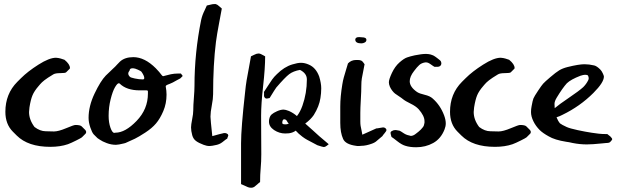

<svg xmlns="http://www.w3.org/2000/svg" viewBox="-20 -717 2989 926"><path d="M291 -428.7Q317.4 -407.2 317.4 -388.7Q317.4 -386.7 316.4 -385.7L298.8 -368.2Q294.9 -364.3 271 -364.3Q247.1 -364.3 237.3 -358.4Q208 -340.8 194.3 -330.1Q180.7 -319.3 173.8 -311Q167 -302.7 166 -301.8Q145.5 -278.3 136.7 -257.3Q127.9 -236.3 122.1 -199.2Q120.1 -183.6 120.1 -176.8Q120.1 -139.6 146.5 -104.5Q173.8 -84 200.2 -84Q206.1 -84 219.2 -83.5Q232.4 -83 240.2 -83Q261.7 -83 298.8 -98.6Q335.9 -114.3 343.8 -114.3Q367.2 -114.3 374 -107.4L391.6 -89.8Q393.6 -87.9 395.5 -82V-80.1Q395.5 -75.2 392.6 -72.3L375 -54.7Q372.1 -51.8 347.7 -39.6Q323.2 -27.3 307.6 -21.5Q270.5 -8.8 222.7 -8.8Q115.2 -8.8 60.5 -63.5L42 -82Q5.9 -118.2 5.9 -177.7Q5.9 -264.6 63.5 -322.3L81.1 -339.8Q113.3 -372.1 165.5 -405.3Q217.8 -438.5 250 -438.5Q255.9 -438.5 258.8 -437.5Q259.8 -437.5 262.7 -437Q265.6 -436.5 272.9 -434.6Q280.3 -432.6 291 -428.7Z M503.9 -158.2Q503.9 -126 512.7 -101.1Q521.5 -76.2 531.2 -76.2Q532.2 -76.2 534.2 -76.7Q536.1 -77.1 537.1 -77.1Q584 -77.1 638.7 -133.8Q693.4 -190.4 693.4 -265.6V-276.4Q693.4 -281.2 686.5 -281.2H654.3Q590.8 -281.2 557.6 -313.5Q556.6 -315.4 552.7 -315.4Q545.9 -315.4 534.7 -296.4Q523.4 -277.3 513.7 -238.8Q503.9 -200.2 503.9 -158.2ZM605.5 -377.9Q598.6 -369.1 598.6 -362.3Q598.6 -354.5 606.4 -346.7Q609.4 -342.8 630.4 -338.4Q651.4 -334 668.9 -334Q675.8 -334 675.8 -340.8Q675.8 -351.6 662.1 -371.1Q660.2 -374 645 -380.9Q629.9 -387.7 622.1 -387.7H620.1Q605.5 -387.7 605.5 -377.9ZM837.9 -362.3H852.5L861.3 -350.6L849.6 -338.9Q842.8 -335.9 833 -330.1Q823.2 -324.2 813.5 -319.3Q803.7 -314.5 798.3 -312.5Q793 -310.5 788.1 -308.6Q783.2 -306.6 781.2 -304.7Q779.3 -302.7 779.3 -299.8Q783.2 -279.3 783.2 -260.7Q783.2 -217.8 767.6 -181.2Q752 -144.5 732.4 -121.6Q712.9 -98.6 680.7 -77.6Q648.4 -56.6 630.4 -47.9Q612.3 -39.1 585 -27.3Q584 -27.3 578.1 -25.4Q550.8 -18.6 539.1 -18.6Q516.6 -18.6 494.6 -26.9Q472.7 -35.2 461.9 -43L450.2 -50.8L431.6 -69.3Q423.8 -78.1 415.5 -102.5Q407.2 -127 407.2 -148.4Q407.2 -205.1 436 -265.6Q464.8 -326.2 490.2 -352.5Q511.7 -373 511.7 -373Q518.6 -379.9 523.9 -384.8Q529.3 -389.6 531.7 -392.1Q534.2 -394.5 535.2 -395.5Q536.1 -396.5 537.6 -397.9Q539.1 -399.4 543.9 -404.8Q548.8 -410.2 558.6 -419.9Q582 -441.4 623 -441.4Q677.7 -441.4 731.4 -387.7Q740.2 -378.9 747.6 -370.1Q754.9 -361.3 757.3 -357.9Q759.8 -354.5 762.2 -352.1Q764.6 -349.6 767.6 -349.6Q768.6 -349.6 778.3 -352.5Q788.1 -355.5 804.2 -358.9Q820.3 -362.3 837.9 -362.3Z M1003.9 -60.5Q1048.8 -73.2 1051.8 -73.2Q1068.4 -79.1 1079.1 -69.3Q1081.1 -65.4 1081.1 -63.5Q1081.1 -61.5 1078.6 -56.6Q1076.2 -51.8 1076.2 -48.8Q1069.3 -44.9 1060.5 -37.6Q1051.8 -30.3 1044.4 -25.9Q1037.1 -21.5 1026.4 -18.6Q1001 -12.7 991.2 -12.7Q976.6 -12.7 961.9 -18.6Q938.5 -27.3 925.3 -37.1Q912.1 -46.9 907.2 -64.5Q901.4 -85.9 901.4 -102.5Q901.4 -115.2 906.7 -141.6Q912.1 -168 912.1 -185.5Q912.1 -208 915 -244.1Q918 -280.3 918 -303.7Q918 -461.9 950.2 -621.1Q953.1 -633.8 957 -644.5Q960.9 -655.3 967.3 -668Q973.6 -680.7 977.5 -690.4Q983.4 -691.4 994.1 -694.3Q1004.9 -697.3 1011.7 -697.3Q1020.5 -697.3 1020.5 -697.3Q1028.3 -695.3 1037.6 -686.5Q1046.9 -677.7 1049.8 -675.8Q1046.9 -658.2 1036.6 -605Q1026.4 -551.8 1021.5 -514.6Q1007.8 -405.3 1007.8 -262.7Q1007.8 -241.2 1001.5 -208.5Q995.1 -175.8 995.1 -154.3Q995.1 -141.6 1003.9 -60.5Z M1142.6 170.9Q1142.6 170.9 1142.6 -26.4Q1142.6 -98.6 1162.1 -272.5Q1165 -302.7 1169.4 -329.6Q1173.8 -356.4 1180.2 -388.7Q1186.5 -420.9 1190.4 -445.3Q1193.4 -446.3 1205.6 -452.6Q1217.8 -459 1226.6 -459Q1232.4 -459 1237.8 -456.5Q1243.2 -454.1 1249 -450.7Q1254.9 -447.3 1258.8 -445.3Q1258.8 -388.7 1249 -301.8Q1239.3 -214.8 1239.3 -159.2Q1239.3 -123 1239.7 -66.4Q1240.2 -9.8 1240.2 26.4Q1240.2 62.5 1237.3 93.8Q1234.4 125 1234.4 161.1Q1228.5 165 1220.7 172.4Q1212.9 179.7 1206.5 184.1Q1200.2 188.5 1191.4 188.5Q1182.6 188.5 1175.3 185.5Q1168 182.6 1158.2 177.7Q1148.4 172.9 1142.6 170.9ZM1280.3 -244.1Q1277.3 -244.1 1272.5 -242.7Q1267.6 -241.2 1264.2 -241.7Q1260.7 -242.2 1257.8 -245.1Q1253.9 -249 1253.4 -253.9Q1252.9 -258.8 1253.4 -263.2Q1253.9 -267.6 1252.9 -273.4Q1260.7 -285.2 1272 -302.7Q1283.2 -320.3 1292.5 -333.5Q1301.8 -346.7 1315.4 -359.4Q1350.6 -394.5 1389.6 -406.2Q1415 -414.1 1431.6 -414.1Q1450.2 -414.1 1469.7 -405.3Q1503.9 -390.6 1519.5 -347.7Q1529.3 -315.4 1529.3 -291Q1529.3 -267.6 1525.4 -244.1Q1519.5 -204.1 1493.2 -162.1Q1478.5 -140.6 1452.1 -121.1Q1466.8 -108.4 1489.3 -87.9Q1511.7 -67.4 1519.5 -60.5Q1528.3 -52.7 1542.5 -41Q1556.6 -29.3 1565.4 -21.5Q1564.5 -20.5 1556.2 -14.2Q1547.9 -7.8 1542 -7.8Q1537.1 -7.8 1510.7 -16.6Q1502 -21.5 1486.8 -29.3Q1471.7 -37.1 1460.9 -43Q1450.2 -48.8 1438.5 -57.6Q1418.9 -72.3 1406.2 -86.9Q1393.6 -77.1 1374 -74.2Q1367.2 -73.2 1355.5 -73.2Q1327.1 -73.2 1301.8 -89.8Q1277.3 -106.4 1277.3 -129.9Q1277.3 -138.7 1278.3 -141.6Q1281.2 -157.2 1290 -165Q1298.8 -172.9 1316.4 -180.7Q1334 -188.5 1347.7 -188.5Q1356.4 -188.5 1374 -181.6Q1395.5 -171.9 1412.1 -157.2Q1427.7 -176.8 1438.5 -207Q1460 -267.6 1460 -334Q1460 -363.3 1426.8 -379.9Q1394.5 -374 1375 -359.4Q1354.5 -343.8 1312.5 -294.9Q1306.6 -287.1 1280.3 -244.1ZM1373 -121.1Q1370.1 -123 1367.2 -127.4Q1364.3 -131.8 1362.8 -134.8Q1361.3 -137.7 1357.9 -139.6Q1354.5 -141.6 1350.6 -141.6Q1343.8 -141.6 1341.8 -130.4Q1339.8 -119.1 1346.7 -118.2Q1361.3 -115.2 1373 -121.1Z M1738.3 -407.2Q1736.3 -393.6 1731.9 -374Q1727.5 -354.5 1725.1 -338.9Q1722.7 -323.2 1722.7 -305.7Q1722.7 -278.3 1720.2 -236.3Q1717.8 -194.3 1717.8 -172.9V-130.9Q1717.8 -119.1 1719.2 -109.9Q1720.7 -100.6 1723.6 -88.4Q1726.6 -76.2 1727.5 -67.4Q1739.3 -72.3 1761.2 -82.5Q1783.2 -92.8 1794.9 -97.7Q1800.8 -97.7 1812 -100.1Q1823.2 -102.5 1827.1 -102.5Q1835.9 -102.5 1840.8 -96.7Q1843.8 -93.8 1843.8 -89.8Q1843.8 -85 1835 -74.7Q1826.2 -64.5 1824.2 -60.5Q1817.4 -55.7 1808.6 -47.4Q1799.8 -39.1 1792.5 -33.7Q1785.2 -28.3 1774.4 -24.4Q1745.1 -13.7 1722.7 -13.7Q1720.7 -13.7 1716.8 -13.2Q1712.9 -12.7 1710.4 -12.7Q1708 -12.7 1704.1 -12.7Q1700.2 -12.7 1697.3 -13.7Q1646.5 -20.5 1634.8 -46.9Q1621.1 -77.1 1621.1 -124V-176.8V-185.5V-203.1Q1621.1 -250 1630.9 -309.6Q1633.8 -328.1 1638.2 -343.8Q1642.6 -359.4 1648.4 -378.4Q1654.3 -397.5 1658.2 -411.1Q1673.8 -427.7 1697.3 -427.7H1702.1H1706.1Q1716.8 -427.7 1723.1 -424.3Q1729.5 -420.9 1738.3 -407.2ZM1693.4 -526.4Q1694.3 -538.1 1711.9 -538.1Q1714.8 -538.1 1719.2 -537.6Q1723.6 -537.1 1725.6 -537.1Q1747.1 -537.1 1747.1 -524.4Q1747.1 -516.6 1739.3 -512.2Q1731.4 -507.8 1722.7 -507.8Q1693.4 -507.8 1693.4 -526.4Z M2104.5 -400.4Q2100.6 -396.5 2095.7 -395.5Q2090.8 -394.5 2086.4 -395Q2082 -395.5 2076.2 -394.5Q2071.3 -396.5 2058.1 -406.2Q2044.9 -416 2036.1 -416H2030.3Q2012.7 -413.1 2002 -403.3Q1991.2 -393.6 1976.6 -374Q1956.1 -347.7 1956.1 -325.2Q1956.1 -297.9 1991.2 -273.4Q2002.9 -265.6 2028.3 -259.8Q2053.7 -253.9 2066.4 -242.2Q2103.5 -210 2122.1 -160.2Q2129.9 -138.7 2129.9 -122.1Q2129.9 -107.4 2124 -92.8Q2106.4 -47.9 2069.3 -27.3Q2032.2 -6.8 1987.3 -6.8Q1957 -6.8 1935.5 -13.7Q1918 -18.6 1896.5 -35.6Q1875 -52.7 1868.2 -56.6Q1867.2 -59.6 1866.2 -63.5Q1865.2 -67.4 1864.7 -69.3Q1864.3 -71.3 1863.8 -74.2Q1863.3 -77.1 1864.3 -79.6Q1865.2 -82 1868.2 -84Q1877 -89.8 1885.7 -89.8Q1888.7 -89.8 1892.1 -89.4Q1895.5 -88.9 1899.9 -87.9Q1904.3 -86.9 1906.2 -86.9Q1913.1 -84 1921.4 -78.1Q1929.7 -72.3 1937 -68.8Q1944.3 -65.4 1954.1 -63.5Q1956.1 -63.5 1958 -62.5Q1960 -61.5 1960.9 -61.5Q1973.6 -61.5 1987.3 -73.2Q1990.2 -75.2 1998.5 -82Q2006.8 -88.9 2009.3 -91.8Q2011.7 -94.7 2017.1 -100.6Q2022.5 -106.4 2024.4 -112.3Q2026.4 -118.2 2027.3 -125V-132.8Q2027.3 -158.2 1999 -190.4Q1985.4 -205.1 1960 -217.3Q1934.6 -229.5 1922.9 -239.3Q1916 -245.1 1903.8 -252.9Q1891.6 -260.7 1885.3 -265.6Q1878.9 -270.5 1872.1 -279.3Q1865.2 -288.1 1860.4 -298.8Q1855.5 -310.5 1855.5 -320.3Q1855.5 -334 1870.1 -365.2Q1884.8 -396.5 1906.2 -415.5Q1927.7 -434.6 1942.9 -439.9Q1958 -445.3 1980.5 -450.2Q2013.7 -457 2035.2 -457Q2041 -457 2046.4 -456.1Q2051.8 -455.1 2055.2 -454.6Q2058.6 -454.1 2064 -451.7Q2069.3 -449.2 2071.3 -448.7Q2073.2 -448.2 2079.1 -443.8Q2085 -439.5 2086.4 -438.5Q2087.9 -437.5 2094.7 -432.1Q2101.6 -426.8 2102.5 -425.8Q2107.4 -421.9 2108.4 -414.1Q2109.4 -406.2 2104.5 -400.4Z M2435.5 -428.7Q2461.9 -407.2 2461.9 -388.7Q2461.9 -386.7 2460.9 -385.7L2443.4 -368.2Q2439.5 -364.3 2415.5 -364.3Q2391.6 -364.3 2381.8 -358.4Q2352.5 -340.8 2338.9 -330.1Q2325.2 -319.3 2318.4 -311Q2311.5 -302.7 2310.5 -301.8Q2290 -278.3 2281.2 -257.3Q2272.5 -236.3 2266.6 -199.2Q2264.6 -183.6 2264.6 -176.8Q2264.6 -139.6 2291 -104.5Q2318.4 -84 2344.7 -84Q2350.6 -84 2363.8 -83.5Q2377 -83 2384.8 -83Q2406.2 -83 2443.4 -98.6Q2480.5 -114.3 2488.3 -114.3Q2511.7 -114.3 2518.6 -107.4L2536.1 -89.8Q2538.1 -87.9 2540 -82V-80.1Q2540 -75.2 2537.1 -72.3L2519.5 -54.7Q2516.6 -51.8 2492.2 -39.6Q2467.8 -27.3 2452.1 -21.5Q2415 -8.8 2367.2 -8.8Q2259.8 -8.8 2205.1 -63.5L2186.5 -82Q2150.4 -118.2 2150.4 -177.7Q2150.4 -264.6 2208 -322.3L2225.6 -339.8Q2257.8 -372.1 2310.1 -405.3Q2362.3 -438.5 2394.5 -438.5Q2400.4 -438.5 2403.3 -437.5Q2404.3 -437.5 2407.2 -437Q2410.2 -436.5 2417.5 -434.6Q2424.8 -432.6 2435.5 -428.7Z M2654.3 -215.8Q2654.3 -212.9 2654.8 -206.5Q2655.3 -200.2 2655.3 -195.3Q2675.8 -212.9 2724.1 -245.6Q2772.5 -278.3 2793 -296.9Q2807.6 -311.5 2816.4 -329.1Q2819.3 -334 2819.3 -339.8Q2819.3 -345.7 2815.4 -353.5Q2809.6 -356.4 2801.8 -356.4Q2793.9 -356.4 2779.3 -351.6Q2733.4 -334 2713.9 -315.4Q2693.4 -293 2665 -246.1Q2654.3 -228.5 2654.3 -215.8ZM2922.9 -32.2Q2918 -27.3 2903.3 -27.3Q2903.3 -27.3 2883.8 -25.4Q2836.9 -20.5 2810.5 -20.5Q2776.4 -20.5 2742.2 -27.3Q2735.4 -29.3 2724.1 -31.2Q2712.9 -33.2 2710.9 -33.2Q2655.3 -42 2626 -59.6Q2597.7 -75.2 2583 -89.8Q2563.5 -109.4 2552.7 -131.8Q2541 -155.3 2541 -176.8Q2541 -190.4 2543.9 -205.1Q2548.8 -232.4 2552.7 -242.2Q2556.6 -252 2576.2 -281.2Q2591.8 -304.7 2599.6 -313.5Q2607.4 -322.3 2633.8 -344.7Q2661.1 -368.2 2677.2 -377.9Q2693.4 -387.7 2716.8 -393.6Q2771.5 -407.2 2798.8 -407.2Q2821.3 -407.2 2845.7 -401.4Q2858.4 -398.4 2875 -381.8Q2881.8 -375 2887.2 -363.3Q2892.6 -351.6 2892.6 -347.7Q2892.6 -319.3 2841.8 -268.6Q2777.3 -204.1 2692.4 -163.1Q2679.7 -156.2 2664.1 -151.4Q2670.9 -133.8 2680.7 -122.1Q2689.5 -115.2 2712.9 -104.5Q2727.5 -97.7 2766.1 -89.4Q2804.7 -81.1 2834.5 -76.7Q2864.3 -72.3 2867.2 -72.3Q2882.8 -70.3 2909.2 -70.3Q2913.1 -66.4 2917 -64Q2920.9 -61.5 2922.9 -59.6Q2932.6 -49.8 2932.6 -45.9Q2932.6 -42 2922.9 -32.2Z"/></svg>

Font: Shelly2023
Style: Regular
Weight: 400
Version: Version 0.2